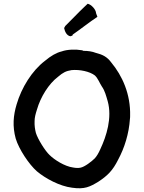

<svg xmlns="http://www.w3.org/2000/svg" viewBox="-20 -995 771 1027"><path d="M64 -254C81 -197 135 -116 177 -79C223 -40 300 1 365 9C433 19 461 4 506 -23C556 -56 583 -83 612 -141C646 -204 670 -281 675 -359C676 -365 676 -370 676 -375C679 -492 634 -590 575 -661C553 -691 529 -703 493 -712C473 -720 450 -723 427 -723C425 -723 422 -725 420 -726C385 -732 340 -731 310 -720C281 -713 252 -696 221 -670C151 -617 95 -526 69 -437C51 -377 46 -320 64 -254ZM165 -347C165 -366 170 -385 178 -410C197 -476 240 -546 290 -584C318 -608 333 -615 363 -620C406 -624 460 -613 488 -591C505 -574 512 -552 525 -532C541 -510 548 -481 556 -454C581 -365 549 -266 517 -198C507 -175 497 -159 487 -148C471 -132 433 -102 410 -98C400 -96 387 -96 371 -99C326 -105 271 -140 245 -166C222 -187 182 -251 172 -284C167 -304 164 -323 165 -347ZM323 -845C327 -825 337 -805 356 -801C363 -803 370 -804 369 -810C411 -839 460 -878 501 -905L494 -924C493 -945 468 -971 449 -975L431 -958C400 -929 360 -886 329 -856Z"/></svg>

Font: Hussar Pisanka
Style: Regular
Weight: 400
Designer: Robert Jablonski
Foundry: Cannot Into Space Fonts
Version: Version 1.070